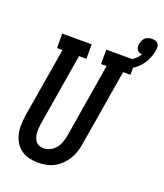

<svg xmlns="http://www.w3.org/2000/svg" viewBox="-159 -988 940 1101"><g transform="rotate(20 311.0 -437.5)"><path d="M205 8Q176 8 149 1.5Q122 -5 100.5 -20.5Q79 -36 65 -59Q51 -82 45 -109Q39 -136 40 -164.5Q41 -193 45 -222L116 -647H83L82 -735H262V-647H217L144 -207Q142 -193 141 -179Q140 -165 141 -151Q142 -137 146 -124Q150 -111 158.5 -100.5Q167 -90 179.5 -85Q192 -80 206 -80Q226 -80 245.5 -90Q265 -100 278.5 -116.5Q292 -133 299 -153Q306 -173 310 -193L385 -647H351V-735H530L531 -647H486L408 -179Q404 -155 396.5 -131Q389 -107 375.5 -85Q362 -63 343 -44.5Q324 -26 301.5 -14Q279 -2 254 3Q229 8 205 8ZM435 -647 431 -660 421 -698Q439 -702 457.5 -708.5Q476 -715 494 -725Q512 -735 527 -748.5Q542 -762 553 -779Q543 -780 535 -784Q527 -788 522 -795.5Q517 -803 516 -812.5Q515 -822 517 -831Q519 -842 523.5 -852Q528 -862 536.5 -869.5Q545 -877 556 -880Q567 -883 577 -883Q588 -883 598 -880Q608 -877 614.5 -869Q621 -861 621.5 -850.5Q622 -840 620 -829Q615 -796 599.5 -765Q584 -734 558 -710.5Q532 -687 500 -671.5Q468 -656 435 -647Z"/></g></svg>

Font: Iosevka Curly Slab Semibold
Style: Italic
Weight: 600
Italic angle: -9°
Monospace: yes
Designer: Belleve Invis
Foundry: Belleve Invis
Version: Version 22.1.2; ttfautohint (v1.8.4)